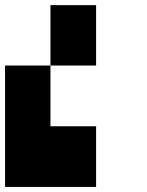

<svg xmlns="http://www.w3.org/2000/svg" viewBox="-20 -740 580 760"><path d="M179.7 -480.5Q179.7 -540 179.7 -719.7Q224.6 -719.7 360.4 -719.7Q360.4 -660.2 360.4 -480.5Q315.4 -480.5 179.7 -480.5Q179.7 -419.9 179.7 -240.2Q224.6 -240.2 360.4 -240.2Q360.4 -179.7 360.4 0Q269.5 0 0 0Q0 -120.1 0 -480.5Q44.9 -480.5 179.7 -480.5Z"/></svg>

Font: RevK
Style: Book
Weight: 400
Designer: RevK
Foundry: RevK
Version: Version 1.0